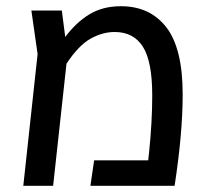

<svg xmlns="http://www.w3.org/2000/svg" viewBox="-20 -598 663 618"><path d="M568 -294Q568 -169 542 0H271L283 -82H457L460 -109Q470 -207 470 -291Q470 -400 440 -447.5Q410 -495 349 -495Q310 -495 271.5 -473.5Q233 -452 194 -393L151 0H55L101 -424L81 -564H179L190 -479Q225 -526 268 -552Q311 -578 369 -578Q463 -578 515.5 -510Q568 -442 568 -294Z"/></svg>

Font: Fira GO
Style: Regular
Weight: 400
Designer: Carrois Corporate
Foundry: Carrois Corporate GbR
Version: Version 0.300